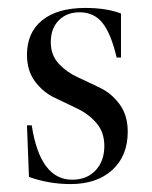

<svg xmlns="http://www.w3.org/2000/svg" viewBox="-20 -454 384 484"><path d="M195 -434Q248 -434 285 -420V-309H274Q260 -369 238.5 -396Q217 -423 181 -423Q148 -423 128 -402.5Q108 -382 108 -348Q108 -315 128 -293.5Q148 -272 176.5 -259Q205 -246 233.5 -232Q262 -218 282 -190.5Q302 -163 302 -122Q302 -61 263 -25.5Q224 10 158 10Q103 10 53 -8L48 -138H60Q81 -1 162 -1Q199 -1 221 -24.5Q243 -48 243 -86Q243 -121 223 -144Q203 -167 174.5 -180.5Q146 -194 117 -208Q88 -222 68 -249Q48 -276 48 -316Q48 -372 86.5 -403Q125 -434 195 -434Z"/></svg>

Font: Libre Caslon Display
Style: Regular
Weight: 400
Designer: Pablo Impallari, Rodrigo Fuenzalida
Foundry: Pablo Impallari, Rodrigo Fuenzalida
Version: Version 1.002